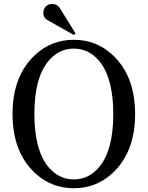

<svg xmlns="http://www.w3.org/2000/svg" viewBox="-20 -950 753 979"><path d="M246.1 -929.7Q272 -929.7 285.6 -907.7L364.7 -780.3L356.9 -771.5L221.7 -847.7Q200.7 -859.4 200.7 -884.3Q200.7 -902.3 212.9 -916Q225.1 -929.7 246.1 -929.7ZM487.3 -100.1Q557.6 -186 557.6 -368.4Q557.6 -550.8 487.3 -637.2Q434.1 -702.1 356.4 -702.1Q278.8 -702.1 225.6 -637.2Q155.3 -551.3 155.3 -368.9Q155.3 -186.5 225.6 -100.1Q278.8 -35.2 356.4 -35.2Q434.1 -35.2 487.3 -100.1ZM161.1 -65.4Q43.9 -172.4 43.9 -368.7Q43.9 -564.9 161.1 -671.9Q243.7 -747.1 356.4 -747.1Q469.2 -747.1 551.8 -671.9Q668.9 -564.9 668.9 -368.7Q668.9 -172.4 551.8 -65.4Q469.2 9.8 356.4 9.8Q243.7 9.8 161.1 -65.4Z"/></svg>

Font: Modern Antiqua
Style: Book
Weight: 400
Designer: Wojciech Kalinowski "wmk69" (wmk69@o2.pl)
Foundry: Wojciech Kalinowski "wmk69" (wmk69@o2.pl)
Version: Version 3.1.0; 2021-05-28